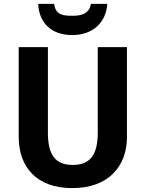

<svg xmlns="http://www.w3.org/2000/svg" viewBox="-20 -956 747 986"><path d="M531 -936H447C438 -884 396 -875 353 -875C299 -875 266 -880 258 -936H176C181 -839 242 -776 352 -776C458 -776 525 -842 531 -936ZM632 -714H482V-274C482 -163 444 -109 354 -109C269 -109 226 -155 226 -273V-714H76V-254C76 -95 171 10 351 10C539 10 632 -104 632 -252Z"/></svg>

Font: Noto Sans Display
Style: Bold
Weight: 700
Designer: Monotype Design Team
Foundry: Monotype Imaging Inc.
Version: Version 1.900